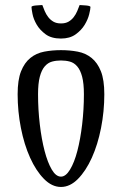

<svg xmlns="http://www.w3.org/2000/svg" viewBox="-20 -727 484 762"><path d="M50 0ZM222 -26Q241 -26 258 -54Q275 -82 287 -128Q299 -174 306 -233Q313 -292 313 -353Q313 -396 306 -422.5Q299 -449 286.5 -463.5Q274 -478 257.5 -482.5Q241 -487 222 -487Q203 -487 186.5 -482.5Q170 -478 157.5 -463.5Q145 -449 138 -422.5Q131 -396 131 -353Q131 -292 138 -233Q145 -174 157 -128Q169 -82 185.5 -54Q202 -26 222 -26ZM222 15Q186 15 154.5 -17Q123 -49 99.5 -101Q76 -153 63 -219Q50 -285 50 -353Q50 -410 63.5 -444Q77 -478 100.5 -497Q124 -516 155.5 -522Q187 -528 222 -528Q257 -528 288.5 -522Q320 -516 343.5 -497Q367 -478 380.5 -444Q394 -410 394 -353Q394 -285 381 -219Q368 -153 344.5 -101Q321 -49 289.5 -17Q258 15 222 15ZM148 -707Q152 -696 157.5 -683Q163 -670 171.5 -659Q180 -648 192 -641Q204 -634 222 -634Q240 -634 252 -641Q264 -648 272.5 -659Q281 -670 286.5 -683Q292 -696 296 -707Q297 -707 304 -706.5Q311 -706 319 -705.5Q327 -705 333 -703.5Q339 -702 339 -699Q339 -691 334 -670.5Q329 -650 316 -628.5Q303 -607 280 -590.5Q257 -574 222 -574Q184 -574 161 -591Q138 -608 125.5 -629.5Q113 -651 109 -671.5Q105 -692 105 -699Q105 -702 111 -703.5Q117 -705 125 -705.5Q133 -706 139.5 -706.5Q146 -707 148 -707Z"/></svg>

Font: Combo
Style: Regular
Weight: 400
Designer: Eduardo Rodriguez Tunni
Foundry: Eduardo Rodriguez Tunni
Version: Version 1.001